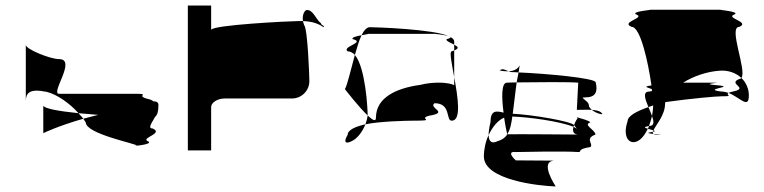

<svg xmlns="http://www.w3.org/2000/svg" viewBox="-20 -730 2753 692"><path d="M73 -367V-568C73 -553 160 -517 193 -517C258 -517 160 -392 193 -392H467C526 -392 466 -386 511 -374C524 -371 530 -368 532 -365C544 -365 551 -361 551 -352C551 -328 547 -315 539 -309C530 -291 510 -267 530 -267C571 -249 490 -234 511 -222C533 -213 493 -207 474 -205C473 -212 289 -247 289 -289C286 -293 283 -298 280 -302C297 -307 316 -311 334 -316L263 -322C231 -358 185 -390 148 -399C84 -412 74 -393 73 -367ZM136 -250C136 -250 186 -275 280 -302C276 -309 268 -315 263 -322C186 -330 141 -339 136 -349ZM474 -205C467 -204 462 -204 467 -204C472 -204 474 -204 474 -204Z M657 -188H741V-344C741 -360 763 -375 790 -375H1032C1067 -375 1095 -403 1095 -438C1095 -454 1089 -627 1076 -640C1074 -645 1073 -650 1072 -654H1054C1026 -654 741 -640 741 -622V-710H657ZM1072 -654C1068 -678 1079 -694 1086 -694C1110 -694 1118 -660 1137 -646C1137 -638 1152 -638 1146 -632C1125 -647 1100 -653 1072 -654Z M1223 -409C1223 -409 1272 -345 1305 -314V-318C1305 -335 1298 -486 1259 -532C1244 -478 1231 -420 1223 -409ZM1233 -244C1216 -216 1227 -210 1249 -222C1268 -231 1287 -256 1297 -282C1262 -274 1233 -262 1233 -244ZM1233 -545C1210 -562 1300 -577 1251 -589C1246 -595 1266 -600 1283 -603C1274 -584 1267 -559 1259 -532C1252 -540 1242 -545 1233 -545ZM1283 -603C1302 -607 1318 -608 1295 -608H1546C1543 -608 1585 -605 1599 -599C1546 -625 1333 -632 1313 -632C1302 -632 1292 -621 1283 -603ZM1297 -282C1301 -293 1304 -304 1305 -314C1323 -297 1335 -290 1335 -306C1335 -377 1406 -412 1494 -424C1542 -436 1595 -434 1617 -423V-452C1630 -381 1644 -295 1608 -295C1586 -295 1607 -358 1546 -358C1523 -340 1601 -325 1527 -313C1482 -301 1561 -295 1467 -295C1447 -295 1350 -293 1297 -282ZM1590 -589C1585 -583 1604 -576 1617 -569V-580C1617 -587 1612 -592 1603 -597C1606 -595 1603 -592 1590 -589ZM1599 -599C1601 -598 1602 -598 1603 -597C1602 -598 1600 -598 1599 -599ZM1608 -545C1599 -545 1608 -502 1617 -452V-548ZM1617 -548V-569C1630 -562 1637 -556 1617 -548Z M1724 -166C1724 -82 1918 -60 1983 -58C1983 -58 1921 -150 1979 -151C1959 -151 1869 -152 1839 -152C1832 -158 1804 -186 1840 -182C1840 -182 2018 -186 2064 -182C2080 -182 2055 -192 2108 -200C2120 -212 2086 -230 2126 -245C2126 -262 2079 -280 2108 -289C2100 -297 2074 -303 2063 -306C2060 -302 2053 -291 2049 -279L2050 -278L2059 -266C2056 -268 2051 -271 2047 -273C2043 -259 2045 -246 2064 -245C2064 -245 1839 -247 1808 -246V-245V-246C1802 -246 1802 -245 1808 -245C1801 -234 1790 -226 1773 -221C1756 -213 1742 -215 1741 -243C1730 -220 1724 -192 1724 -166ZM1741 -243C1741 -254 1743 -270 1748 -291C1748 -335 1771 -330 1795 -324C1788 -376 1786 -434 1808 -432C1808 -432 1822 -433 1842 -433L1828 -320C1896 -317 2039 -293 2049 -279C2048 -277 2048 -275 2047 -273C1997 -293 1886 -308 1826 -310V-306C1823 -287 1820 -264 1808 -246C1807 -251 1801 -276 1797 -306C1775 -297 1755 -273 1741 -243ZM1781 -476C1794 -473 1804 -473 1813 -473C1801 -478 1791 -485 1781 -476ZM1813 -473C1837 -474 1848 -485 1853 -494L1849 -469C1838 -470 1830 -470 1826 -470C1821 -470 1817 -471 1813 -473ZM1842 -433C1913 -434 2036 -435 2064 -432L2059 -334C2077 -334 2096 -335 2113 -334C2109 -338 2105 -342 2103 -346C2103 -362 2092 -365 2080 -377C2080 -384 2144 -364 2127 -433C2127 -449 1944 -465 1849 -469ZM1983 -151C1983 -151 1979 -151 1979 -151C1979 -151 1983 -151 1983 -151ZM2063 -306C2057 -308 2056 -309 2064 -308C2064 -308 2064 -307 2063 -306ZM2113 -334C2129 -333 2143 -330 2149 -322C2159 -314 2130 -320 2113 -334Z M2242 -293C2224 -242 2244 -208 2275 -220C2290 -226 2304 -243 2315 -266C2304 -269 2297 -272 2319 -276C2323 -287 2327 -299 2330 -312C2326 -322 2322 -333 2317 -344C2274 -329 2242 -312 2242 -293ZM2257 -633C2214 -650 2305 -665 2275 -677C2245 -689 2345 -695 2320 -695H2581C2555 -695 2656 -689 2625 -677C2595 -665 2686 -650 2644 -633C2604 -633 2673 -475 2652 -449C2632 -468 2603 -478 2572 -475C2529 -472 2480 -456 2442 -432H2544C2610 -432 2481 -429 2572 -422C2630 -416 2506 -409 2581 -400C2589 -400 2598 -398 2606 -395C2592 -387 2629 -383 2581 -383C2562 -383 2471 -375 2378 -362C2378 -360 2377 -358 2377 -356C2377 -315 2344 -280 2335 -260C2330 -262 2321 -264 2315 -266C2317 -269 2318 -272 2319 -276H2320C2339 -276 2337 -292 2330 -312C2332 -324 2334 -337 2334 -350C2328 -348 2323 -346 2317 -344C2305 -373 2295 -400 2320 -400C2324 -401 2328 -401 2330 -402C2330 -404 2329 -407 2329 -409C2317 -414 2293 -418 2328 -422C2316 -507 2288 -633 2257 -633ZM2328 -254C2330 -254 2332 -255 2333 -255C2332 -252 2333 -249 2336 -247C2320 -249 2306 -251 2328 -254ZM2333 -255C2343 -257 2341 -258 2335 -260C2334 -258 2333 -257 2333 -255ZM2336 -247C2339 -245 2343 -244 2351 -244C2374 -244 2354 -245 2336 -247ZM2606 -395C2647 -379 2679 -335 2679 -386C2679 -410 2669 -433 2652 -449C2650 -447 2647 -445 2644 -445C2601 -428 2680 -413 2625 -401C2615 -399 2609 -397 2606 -395Z"/></svg>

Font: bitstorm
Style: suext
Weight: 400
Version: Version 0.2